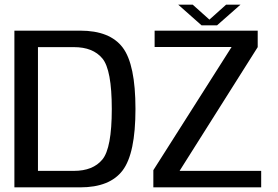

<svg xmlns="http://www.w3.org/2000/svg" viewBox="-20 -807 1197 827"><path d="M42 0H325.5Q453 0 508.2 -73Q563.5 -146 563.5 -337.5Q563.5 -529.5 508.5 -602.2Q453.5 -675 325.5 -675H42ZM143.5 -71V-604H298.5Q380.5 -604 421 -555.2Q461.5 -506.5 461.5 -337.5Q461.5 -169 421 -120Q380.5 -71 298.5 -71ZM640.5 0H1105V-71H753.5L1090 -604V-675H646V-604.5H977.5L640.5 -74ZM848 -698H915L1016 -787H954L882 -722.5L810 -787H747.5Z"/></svg>

Font: Anybody Thin
Style: Regular
Weight: 400
Version: Version 1.113;gftools[0.9.25]